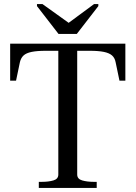

<svg xmlns="http://www.w3.org/2000/svg" viewBox="-20 -925 667 945"><path d="M268 -758H358L464 -895V-905H443L313 -809H323L189 -905H162V-895ZM267 -66V-675H205Q162 -675 135.5 -669.5Q109 -664 96 -652Q83 -640 78 -619L59 -528H30V-710H597V-528H568L549 -619Q545 -640 531.5 -652Q518 -664 491.5 -669.5Q465 -675 422 -675H360V-66Q360 -44 384.5 -37Q409 -30 440 -30H456V0H171V-30H187Q219 -30 243 -37Q267 -44 267 -66Z"/></svg>

Font: Roboto Serif 144pt
Style: Regular
Weight: 400
Version: Version 1.008